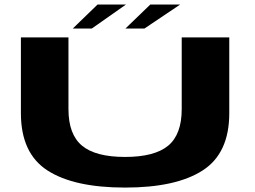

<svg xmlns="http://www.w3.org/2000/svg" viewBox="-20 -844 1151 868"><path d="M545.5 4Q314.5 4 194.5 -73.5Q74.5 -151 74.5 -332.5V-675H289.5V-350.5Q289.5 -236.5 350.8 -185.5Q412 -134.5 545.2 -134.5Q678.5 -134.5 740 -185.2Q801.5 -236 801.5 -350.5V-675H1016.5V-332.5Q1016.5 -151 896.2 -73.5Q776 4 545.5 4ZM547 -715 659.5 -823.5H794.5L633 -715ZM309 -715 421 -823.5H549.5L395 -715Z"/></svg>

Font: Anybody UltraExpanded Regular
Style: Bold
Weight: 700
Width: 9
Designer: Tyler Finck
Foundry: Etcetera Type Company
Version: Version 1.010; ttfautohint (v1.8.3) -l 8 -r 50 -G 200 -x 14 